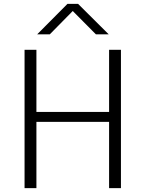

<svg xmlns="http://www.w3.org/2000/svg" viewBox="-20 -976 755 996"><path d="M107.4 0V-717.8H168.9V-395.5H545.9V-717.8H607.4V0H545.9V-343.8H168.9V0ZM172.9 -797.9 330.1 -956.1H384.8L543.9 -797.9H477.5L357.4 -918.9L238.3 -797.9Z"/></svg>

Font: Gothic A1 Light
Style: Regular
Weight: 300
Version: Version 2.50